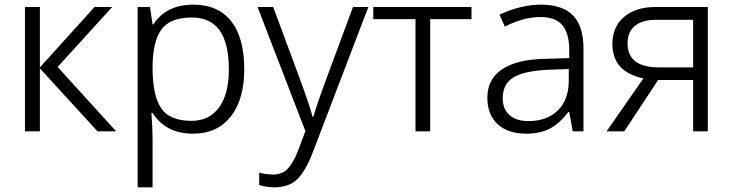

<svg xmlns="http://www.w3.org/2000/svg" viewBox="-20 -563 3142 823"><path d="M87 -533H151V-274L385 -533H461L227 -276L478 0H398L151 -270V0H87Z M570 -533H623L634 -458H637Q692 -543 809 -543Q915 -543 971 -472Q1027 -401 1027 -266Q1027 -137 969 -63.5Q911 10 808 10Q690 10 634 -79H629Q634 -13 634 35V240H570ZM961 -265Q961 -377 921.5 -432.5Q882 -488 802 -488Q709 -488 671.5 -436Q634 -384 634 -272Q634 -154 670.5 -99.5Q707 -45 801 -45Q877 -45 919 -102.5Q961 -160 961 -265Z M1091 230V177Q1121 185 1152 185Q1192 185 1216 157.5Q1240 130 1261 74L1289 -1L1084 -533H1151L1262 -234Q1306 -115 1320 -62H1323Q1341 -124 1383 -236L1493 -533H1559L1323 84Q1292 167 1256 203.5Q1220 240 1155 240Q1124 240 1091 230Z M1761 -481H1580V-533H2001V-481H1824V0H1761Z M2069 -144Q2069 -224 2133 -266.5Q2197 -309 2320 -311L2420 -314V-348Q2420 -420 2390.5 -455Q2361 -490 2297 -490Q2224 -490 2144 -449L2121 -500Q2212 -543 2299 -543Q2391 -543 2436 -497Q2481 -451 2481 -355V0H2435L2420 -83H2416Q2377 -32 2335.5 -11Q2294 10 2235 10Q2157 10 2113 -31Q2069 -72 2069 -144ZM2418 -217V-267L2330 -264Q2226 -259 2180.5 -231Q2135 -203 2135 -142Q2135 -95 2164 -69.5Q2193 -44 2245 -44Q2325 -44 2371.5 -90Q2418 -136 2418 -217Z M2738 -227Q2669 -242 2637 -279Q2605 -316 2605 -375Q2605 -448 2655 -490.5Q2705 -533 2790 -533H3014V0H2951V-220H2801L2656 0H2580ZM2951 -274V-478H2790Q2733 -478 2701.5 -452Q2670 -426 2670 -377Q2670 -274 2805 -274Z"/></svg>

Font: OpenSansMMV
Style: Light
Weight: 300
Foundry: Ascender Corporation
Version: Version 4.001